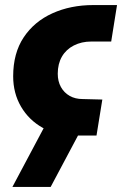

<svg xmlns="http://www.w3.org/2000/svg" viewBox="-20 -535 482 758"><path d="M273 0Q203 0 148.5 -30.5Q94 -61 63 -114Q32 -167 32 -234Q32 -325 73.5 -387.5Q115 -450 187 -482.5Q259 -515 348 -515H442L419 -371H340Q302 -371 271.5 -355.5Q241 -340 224.5 -311.5Q208 -283 208 -244Q208 -214 220.5 -191.5Q233 -169 255 -156.5Q277 -144 306 -144L384 -142L361 0ZM29 203 154 -32H305L180 203Z"/></svg>

Font: MuseoModerno ExtraBold
Style: Italic
Weight: 800
Italic angle: -9°
Designer: Pablo Cosgaya, Héctor Gatti, Marcela Romero, and the Authors of The MuseoModerno Project.
Foundry: Omnibus-Type Team
Version: Version 1.003